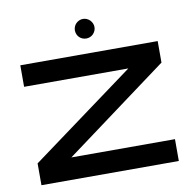

<svg xmlns="http://www.w3.org/2000/svg" viewBox="-79 -787 872 867"><g transform="rotate(-10 357.0 -353.5)"><path d="M671.9 -451.2 196.8 -100.1H671.9V0H42V-100.1L520 -451.2H42V-549.8H671.9ZM401.9 -662.1Q401.9 -652.8 398.2 -644.5Q394.5 -636.2 388.4 -630.1Q382.3 -624 374 -620.6Q365.7 -617.2 356.9 -617.2Q347.7 -617.2 339.4 -620.6Q331.1 -624 325 -630.1Q318.8 -636.2 315.4 -644.5Q312 -652.8 312 -662.1Q312 -670.9 315.4 -679.2Q318.8 -687.5 325 -693.6Q331.1 -699.7 339.4 -703.4Q347.7 -707 356.9 -707Q365.7 -707 374 -703.4Q382.3 -699.7 388.4 -693.6Q394.5 -687.5 398.2 -679.2Q401.9 -670.9 401.9 -662.1Z"/></g></svg>

Font: Bruno Ace SC
Style: Regular
Weight: 400
Designer: Astigmatic (AOETI)
Foundry: Astigmatic (AOETI)
Version: Version 1.000